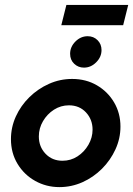

<svg xmlns="http://www.w3.org/2000/svg" viewBox="-20 -755 547 789"><path d="M224.3 13.9Q170.1 13.9 124.7 -11.5Q79.2 -36.8 52.1 -81.6Q25 -126.4 25 -183.3Q25 -231.9 45.1 -276.4Q65.3 -320.8 100.7 -355.6Q136.1 -390.3 181.2 -410.4Q226.4 -430.6 276.4 -430.6Q333.3 -430.6 378.1 -404.5Q422.9 -378.5 449 -334Q475 -289.6 475 -234.7Q475 -186.1 454.5 -141.3Q434 -96.5 399 -61.5Q363.9 -26.4 318.8 -6.2Q273.6 13.9 224.3 13.9ZM236.8 -94.4Q270.8 -94.4 298.6 -112.5Q326.4 -130.6 343.4 -160.1Q360.4 -189.6 360.4 -222.2Q360.4 -263.9 333.3 -293.1Q306.2 -322.2 263.2 -322.2Q229.9 -322.2 201.7 -304.2Q173.6 -286.1 156.6 -256.9Q139.6 -227.8 139.6 -194.4Q139.6 -152.1 167 -123.3Q194.4 -94.4 236.8 -94.4ZM231.9 -651.4 252.8 -734.7H506.9L486.1 -651.4ZM325 -477.1Q301.4 -477.1 284.7 -493.1Q268.1 -509 268.1 -534Q268.1 -562.5 289.9 -584.4Q311.8 -606.2 340.3 -606.2Q364.6 -606.2 380.9 -589.9Q397.2 -573.6 397.2 -549.3Q397.2 -520.8 375.3 -499Q353.5 -477.1 325 -477.1Z"/></svg>

Font: Afacad
Style: Bold Italic
Weight: 700
Italic angle: -14°
Designer: Kristian Moeller
Foundry: Dicotype
Version: Version 1.000; ttfautohint (v1.8.4.7-5d5b)